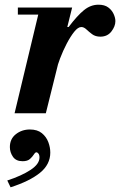

<svg xmlns="http://www.w3.org/2000/svg" viewBox="-20 -482 511 817"><path d="M42 0 150 -450H287L175 0ZM56 -420V-450H275V-420ZM217 -174 264 -367H272Q309 -416 337.5 -439Q366 -462 399 -462Q425 -462 440.5 -450.5Q456 -439 463.5 -422.5Q471 -406 471 -392Q471 -370 454 -348Q437 -326 407 -326Q386 -326 372 -336.5Q358 -347 347.5 -357Q337 -367 326 -367Q312 -367 296 -347Q280 -327 264 -296.5Q248 -266 235.5 -233Q223 -200 217 -174ZM25 315 11 286Q72 266 110 241Q148 216 148 188Q148 177 143.5 171.5Q139 166 135 166Q130 166 124 175.5Q118 185 107.5 194.5Q97 204 76 204Q48 204 35 185Q22 166 22 144Q22 109 47.5 89Q73 69 107 69Q139 69 158 84.5Q177 100 185.5 122.5Q194 145 194 167Q194 218 150 253.5Q106 289 25 315Z"/></svg>

Font: Libre Bodoni
Style: Italic
Weight: 400
Italic angle: -13°
Designer: Pablo Impallari, Rodrigo Fuenzalida
Foundry: Impallari Type
Version: Version 2.005;gftools[0.9.23]